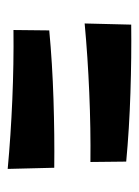

<svg xmlns="http://www.w3.org/2000/svg" viewBox="49 -606 361 499"><g transform="rotate(90 229.5 -356.5)"><path d="M419 -196Q333 -204 239 -208Q145 -212 58 -211L59 -304Q144 -312 238 -315Q332 -318 416 -317ZM41 -396 44 -517Q127 -518 221 -515Q315 -512 400 -504L401 -411Q315 -412 221 -408Q127 -404 41 -396Z"/></g></svg>

Font: Marhey Light
Style: Regular
Weight: 400
Version: Version 1.000